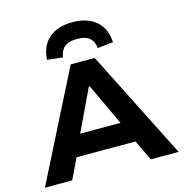

<svg xmlns="http://www.w3.org/2000/svg" viewBox="-133 -1081 1155 1204"><g transform="rotate(-15 444.0 -479.0)"><path d="M10 0 366 -705H522L878 0H697L604 -195L677 -133H208L281 -195L187 0ZM440 -541 294 -234 263 -270H622L590 -234L446 -541ZM331 -760 230 -771Q235 -861 291.5 -909.5Q348 -958 444 -958Q540 -958 597 -909.5Q654 -861 658 -771L557 -760Q553 -802 527 -825.5Q501 -849 445 -849Q391 -849 363.5 -826Q336 -803 331 -760Z"/></g></svg>

Font: Nunito Sans 7pt SemiExpanded ExtraBold
Style: Regular
Weight: 800
Width: 6
Designer: Vernon Adams
Foundry: Vernon Adams
Version: Version 3.101;gftools[0.9.27]